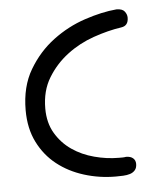

<svg xmlns="http://www.w3.org/2000/svg" viewBox="-42 -541 481 571"><g transform="rotate(-5 198.0 -255.5)"><path d="M316.4 -63.5Q330.1 -63.5 337.4 -57.1Q344.7 -50.8 344.7 -40Q344.7 -28.3 338.9 -21.5Q333 -14.6 323.7 -11.7Q314.5 -8.8 303.2 -8.3Q292 -7.8 281.2 -7.8Q232.4 -7.8 187 -22Q141.6 -36.1 106.9 -63.5Q72.3 -90.8 51.8 -131.8Q31.2 -172.9 31.2 -227.5Q31.2 -297.9 61 -348.1Q90.8 -398.4 135.3 -431.6Q179.7 -464.8 231 -481.9Q282.2 -499 326.2 -502.9Q343.8 -502.9 350.6 -494.1Q357.4 -485.4 357.4 -475.6Q357.4 -451.2 335.9 -448.2Q295.9 -442.4 252.4 -427.2Q209 -412.1 172.9 -384.8Q136.7 -357.4 113.3 -318.8Q89.8 -280.3 89.8 -227.5Q89.8 -184.6 108.4 -153.3Q127 -122.1 156.2 -102.1Q185.5 -82 222.2 -72.3Q258.8 -62.5 294.9 -62.5Q299.8 -62.5 305.7 -62.5Q311.5 -62.5 316.4 -63.5Z"/></g></svg>

Font: Hi Melody
Style: Regular
Weight: 400
Designer: YoonDesign Inc.
Foundry: YoonDesign Inc.
Version: Version 3.00